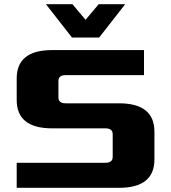

<svg xmlns="http://www.w3.org/2000/svg" viewBox="-20 -900 820 920"><path d="M60 0V-120H485Q520 -120 520 -148V-257Q520 -285 485 -285H230Q60 -285 60 -421V-524Q60 -660 230 -660H670V-540H295Q260 -540 260 -512V-433Q260 -405 295 -405H550Q720 -405 720 -269V-136Q720 0 550 0ZM200 -880H327L390 -805L453 -880H580L455 -720H325Z"/></svg>

Font: Xolonium
Style: Bold
Weight: 700
Designer: Severin Meyer
Version: Version 4.2